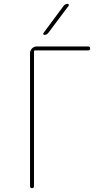

<svg xmlns="http://www.w3.org/2000/svg" viewBox="-20 -970 540 990"><path d="M134.8 -9.8V-695.3Q134.8 -710 145 -720.2Q155.3 -730.5 169.9 -730.5H434.6Q444.3 -730.5 444.8 -720.2Q445.3 -710 434.6 -710H160.2Q155.3 -710 155.3 -705.1V-9.8Q155.3 0 145 0Q134.8 0 134.8 -9.8ZM209 -790Q205.1 -790 203.6 -793.5Q202.1 -796.9 204.1 -799.8L308.6 -940.4Q316.4 -950.2 329.1 -950.2Q333 -950.2 334.5 -946.8Q335.9 -943.4 334 -940.4L228.5 -799.8Q220.7 -790 209 -790Z"/></svg>

Font: Rounded Mgen+ 1mn thin
Style: Regular
Weight: 100
Designer: [Source Han Sans]
Ryoko NISHIZUKA  (kana & ideographs); Paul D. Hunt (Latin, Greek & Cyrillic); Wenlong ZHANG  (bopomofo
Version: Version 1.059.20150602